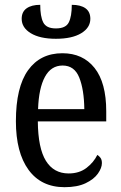

<svg xmlns="http://www.w3.org/2000/svg" viewBox="-20 -767 502 797"><path d="M248 10Q151 10 98.5 -62Q46 -134 46 -264Q46 -405 96.5 -475.5Q147 -546 239 -546Q324 -546 372.5 -485Q421 -424 421 -305V-263H137Q138 -152 170.5 -99.5Q203 -47 265 -47Q309 -47 339 -70Q369 -93 384 -124Q391 -120 397 -112Q403 -104 403 -90Q403 -70 386.5 -46.5Q370 -23 335.5 -6.5Q301 10 248 10ZM330 -314Q329 -395 309 -445Q289 -495 240 -495Q192 -495 166.5 -448Q141 -401 138 -314ZM212 -606Q146 -606 108 -629Q70 -652 70 -689Q70 -718 90.5 -732.5Q111 -747 147 -747Q147 -699 159.5 -674Q172 -649 212 -649Q253 -649 265.5 -674Q278 -699 278 -747Q315 -747 335 -732.5Q355 -718 355 -689Q355 -652 317 -629Q279 -606 212 -606Z"/></svg>

Font: Noto Serif Condensed
Style: Regular
Weight: 400
Width: 3
Designer: Monotype Design Team
Foundry: Monotype Imaging Inc.
Version: Version 2.015